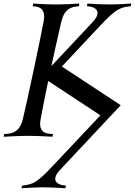

<svg xmlns="http://www.w3.org/2000/svg" viewBox="-20 -752 742 1056"><path d="M644 -173.3 309.6 183.1Q283.7 210.4 283.7 231.9Q283.7 246.1 296.9 255.6Q310.1 265.1 329.1 267.1L342.8 268.6L339.4 283.2Q266.1 278.3 214.4 278.3Q174.3 278.3 98.1 283.2L101.6 268.6L115.2 267.1Q136.7 264.6 155 257.6Q173.3 250.5 193.8 234.1Q214.4 217.8 229.7 202.4Q245.1 187 273.9 156.7L532.2 -117.7L245.1 -306.6Q220.2 -186.5 204.1 -100.1Q200.7 -80.6 200.7 -70.3Q200.7 -21 251 -16.6L271.5 -14.6L268.6 0Q187.5 -4.9 135.3 -4.9Q82.5 -4.9 0 0L2.9 -14.6L24.4 -16.6Q57.1 -19.5 77.1 -39.6Q97.2 -59.6 106.4 -100.1Q125.5 -180.2 164.6 -364Q203.6 -547.9 219.7 -632.3Q222.7 -648.4 222.7 -661.6Q222.7 -711.4 172.9 -716.3L159.7 -717.8L162.6 -732.4Q236.3 -727.5 288.6 -727.5Q341.3 -727.5 416.5 -732.4L413.6 -717.8L399.4 -716.3Q365.7 -712.4 346.2 -692.6Q326.7 -672.9 317.4 -632.3Q316.9 -630.4 315.7 -625.7Q314.5 -621.1 314 -618.7Q284.2 -489.3 262.7 -388.7L491.2 -632.3Q516.6 -659.7 516.6 -681.2Q516.6 -695.3 503.7 -704.6Q490.7 -713.9 471.2 -716.3L458 -717.8L460.9 -732.4Q534.7 -727.5 585.9 -727.5Q627 -727.5 702.1 -732.4L699.2 -717.8L685.1 -716.3Q644.5 -711.9 612.5 -688Q580.6 -664.1 526.4 -606L320.3 -386.2Z"/></svg>

Font: Flanker
Style: Italic
Weight: 400
Italic angle: -12°
Designer: Flanker
Version: Version 2.027